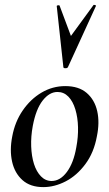

<svg xmlns="http://www.w3.org/2000/svg" viewBox="-20 -751 445 785"><path d="M157 14Q104 14 72 -14.5Q40 -43 29.5 -90Q19 -137 30 -193Q41 -253 73 -299.5Q105 -346 150 -372.5Q195 -399 247 -399Q302 -399 334.5 -371Q367 -343 377.5 -296.5Q388 -250 376 -193Q364 -127 329 -80Q294 -33 248.5 -9.5Q203 14 157 14ZM191 -11Q226 -11 253.5 -48Q281 -85 292 -149Q300 -191 299 -231Q298 -271 288 -304Q278 -337 259.5 -356Q241 -375 215 -375Q182 -375 154.5 -340Q127 -305 114 -236Q106 -193 107.5 -152.5Q109 -112 119 -80.5Q129 -49 147.5 -30Q166 -11 191 -11ZM239 -477 212 -726Q212 -729 218 -729.5Q224 -730 224 -727L270 -604L362 -730Q363 -732 368.5 -730.5Q374 -729 372 -726L258 -477Q256 -472 247.5 -472Q239 -472 239 -477Z"/></svg>

Font: Cormorant Garamond Light SemiBold
Style: Italic
Weight: 600
Italic angle: -10°
Version: Version 4.001